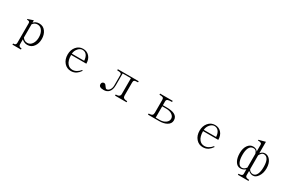

<svg xmlns="http://www.w3.org/2000/svg" viewBox="165 -2168 5670 3781"><g transform="rotate(30 3000.0 -277.5)"><path d="M377 -91.8V-393.6Q398.4 -422.9 425.8 -437.5Q452.1 -450.2 483.4 -450.2Q553.7 -450.2 593.8 -385.7Q630.9 -328.1 630.9 -241.2Q630.9 -155.3 593.8 -97.7Q553.7 -33.2 483.4 -33.2Q444.3 -33.2 416 -52.7Q397.5 -65.4 377 -91.8ZM251 141.6H444.3V116.2Q410.2 116.2 394.5 103.5Q377 89.8 377 59.6V-51.8Q400.4 -28.3 428.7 -15.6Q462.9 1 503.9 1Q595.7 1 648.4 -74.2Q697.3 -141.6 697.3 -241.2Q697.3 -341.8 648.4 -410.2Q595.7 -484.4 503.9 -484.4Q462.9 -484.4 429.7 -469.7Q400.4 -456.1 377 -430.7V-484.4L251 -442.4L254.9 -427.7Q290 -427.7 303.7 -418Q317.4 -408.2 317.4 -383.8V59.6Q317.4 90.8 302.7 103.5Q288.1 116.2 251 116.2Z M1691.4 -114.3Q1654.3 -67.4 1609.4 -43Q1566.4 -18.6 1519.5 -18.6Q1450.2 -18.6 1406.2 -71.3Q1353.5 -134.8 1353.5 -260.7H1699.2Q1699.2 -363.3 1642.6 -424.8Q1587.9 -484.4 1501 -484.4Q1409.2 -484.4 1348.6 -412.1Q1289.1 -340.8 1289.1 -235.4Q1289.1 -123 1351.6 -51.8Q1412.1 17.6 1505.9 17.6Q1573.2 17.6 1626 -17.6Q1668 -45.9 1706.1 -101.6ZM1633.8 -289.1H1353.5Q1357.4 -358.4 1403.3 -410.2Q1447.3 -460 1500 -460Q1556.6 -460 1591.8 -418Q1628.9 -373 1633.8 -289.1Z M2389.6 -406.2V-168Q2389.6 -100.6 2357.4 -60.5Q2330.1 -24.4 2293 -24.4Q2282.2 -24.4 2271.5 -36.1Q2264.6 -43 2252 -61.5Q2236.3 -85 2227.5 -93.8Q2210.9 -108.4 2194.3 -108.4Q2169.9 -108.4 2155.3 -92.8Q2140.6 -78.1 2140.6 -52.7Q2140.6 -18.6 2164.1 -2Q2189.5 17.6 2250 17.6Q2324.2 17.6 2367.2 -28.3Q2415 -80.1 2415 -180.7V-452.1H2602.5V-92.8Q2602.5 -59.6 2580.1 -43Q2556.6 -24.4 2502.9 -24.4V1H2764.6V-24.4Q2706.1 -24.4 2682.6 -44.9Q2665 -60.5 2665 -93.8V-392.6Q2665 -427.7 2682.6 -439.5Q2703.1 -452.1 2764.6 -452.1V-477.5H2291V-452.1Q2346.7 -452.1 2368.2 -442.4Q2389.6 -432.6 2389.6 -406.2Z M3413.1 -281.2H3502Q3585 -281.2 3637.7 -244.1Q3688.5 -209 3688.5 -156.2Q3688.5 -100.6 3637.7 -63.5Q3585 -24.4 3502.9 -24.4H3413.1ZM3252 -24.4V1H3502.9Q3609.4 1 3675.8 -37.1Q3751 -79.1 3751 -156.2Q3751 -240.2 3674.8 -277.3Q3613.3 -306.6 3502 -306.6H3413.1V-394.5Q3413.1 -428.7 3441.4 -441.4Q3467.8 -452.1 3538.1 -452.1V-477.5H3252V-452.1Q3310.5 -452.1 3331.1 -440.4Q3350.6 -427.7 3350.6 -392.6V-98.6Q3350.6 -59.6 3331.1 -43Q3308.6 -24.4 3252 -24.4Z M4691.4 -114.3Q4654.3 -67.4 4609.4 -43Q4566.4 -18.6 4519.5 -18.6Q4450.2 -18.6 4406.2 -71.3Q4353.5 -134.8 4353.5 -260.7H4699.2Q4699.2 -363.3 4642.6 -424.8Q4587.9 -484.4 4501 -484.4Q4409.2 -484.4 4348.6 -412.1Q4289.1 -340.8 4289.1 -235.4Q4289.1 -123 4351.6 -51.8Q4412.1 17.6 4505.9 17.6Q4573.2 17.6 4626 -17.6Q4668 -45.9 4706.1 -101.6ZM4633.8 -289.1H4353.5Q4357.4 -358.4 4403.3 -410.2Q4447.3 -460 4500 -460Q4556.6 -460 4591.8 -418Q4628.9 -373 4633.8 -289.1Z M5377.9 117.2V141.6H5619.1V117.2Q5577.1 117.2 5555.7 105.5Q5531.2 92.8 5531.2 64.5V-35.2Q5554.7 -16.6 5576.2 -5.9Q5606.4 8.8 5640.6 8.8Q5704.1 8.8 5752.9 -64.5Q5803.7 -139.6 5803.7 -248Q5803.7 -365.2 5749 -432.6Q5701.2 -492.2 5632.8 -492.2Q5602.5 -492.2 5575.2 -476.6Q5551.8 -462.9 5531.2 -436.5V-697.3L5381.8 -657.2V-641.6Q5422.9 -642.6 5444.3 -632.8Q5468.8 -622.1 5468.8 -596.7V-436.5Q5455.1 -466.8 5423.8 -480.5Q5397.5 -492.2 5362.3 -492.2Q5291 -492.2 5243.2 -425.8Q5195.3 -357.4 5195.3 -248Q5195.3 -137.7 5235.4 -67.4Q5279.3 8.8 5354.5 8.8Q5388.7 8.8 5416 -2.9Q5441.4 -12.7 5468.8 -35.2V64.5Q5468.8 93.8 5447.3 105.5Q5426.8 117.2 5377.9 117.2ZM5468.8 -389.6V-75.2Q5447.3 -46.9 5424.8 -32.2Q5400.4 -16.6 5373 -16.6Q5319.3 -16.6 5289.1 -78.1Q5258.8 -138.7 5258.8 -244.1Q5258.8 -339.8 5284.2 -396.5Q5315.4 -466.8 5382.8 -466.8Q5416 -466.8 5434.6 -451.2Q5454.1 -434.6 5468.8 -389.6ZM5531.2 -75.2V-389.6Q5549.8 -428.7 5575.2 -449.2Q5596.7 -466.8 5619.1 -466.8Q5683.6 -466.8 5714.8 -402.3Q5741.2 -346.7 5741.2 -247.1Q5741.2 -141.6 5712.9 -82Q5682.6 -16.6 5623 -16.6Q5591.8 -16.6 5566.4 -34.2Q5543.9 -49.8 5531.2 -75.2Z"/></g></svg>

Font: BatangChe
Style: Regular
Weight: 400
Monospace: yes
Version: Version 2.21